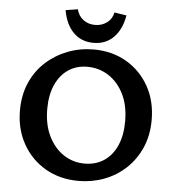

<svg xmlns="http://www.w3.org/2000/svg" viewBox="-59 -925 904 993"><g transform="rotate(5 393.5 -429.0)"><path d="M385 13Q288 13 213 -30.5Q138 -74 95 -150.5Q52 -227 52 -324Q52 -404 80 -468Q108 -532 157.5 -577Q207 -622 270.5 -646.5Q334 -671 405 -671Q501 -671 575.5 -627.5Q650 -584 692.5 -508Q735 -432 735 -334Q735 -254 707 -190Q679 -126 630.5 -80.5Q582 -35 519 -11Q456 13 385 13ZM408 -79Q467 -79 510 -108Q553 -137 576 -190Q599 -243 599 -314Q599 -397 569.5 -456Q540 -515 490.5 -547Q441 -579 380 -579Q324 -579 281.5 -550.5Q239 -522 215.5 -469Q192 -416 192 -344Q192 -262 221.5 -202.5Q251 -143 300 -111Q349 -79 408 -79ZM400 -705Q337 -705 296 -746Q255 -787 242 -861L305 -871Q313 -837 339 -817.5Q365 -798 400 -798Q435 -798 461.5 -817.5Q488 -837 495 -871L558 -861Q545 -787 504 -746Q463 -705 400 -705Z"/></g></svg>

Font: Ysabeau
Style: Bold
Weight: 700
Designer: Christian Thalmann (Catharsis Fonts)
Version: Version 2.000;gftools[0.9.27.dev2+g8671c4b]